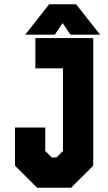

<svg xmlns="http://www.w3.org/2000/svg" viewBox="-20 -878 506 898"><path d="M153.5 0 50 -103V-281.5H191.5V-172L222 -141.5H244L274.5 -172V-558.5H145.5V-700H416V-103L312.5 0ZM210 -858H336L448 -716H309.5L273 -770L236.5 -716H98Z"/></svg>

Font: Tourney Condensed Black
Style: Regular
Weight: 900
Width: 3
Designer: Tyler Finck
Foundry: Etcetera Type Co
Version: Version 1.010; ttfautohint (v1.8.3)